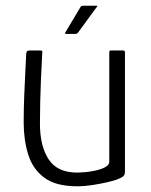

<svg xmlns="http://www.w3.org/2000/svg" viewBox="-20 -649 530 673"><path d="M251 4Q176 4 135.5 -26Q95 -56 79 -107Q63 -158 63 -220Q63 -268 65 -315.5Q67 -363 69 -402Q71 -441 72 -462Q73 -469 76 -470.5Q79 -472 86 -472H118Q125 -472 127 -471Q129 -470 128 -462Q128 -455 126.5 -430Q125 -405 123.5 -369.5Q122 -334 121 -293.5Q120 -253 120 -216Q120 -137 150.5 -90.5Q181 -44 251 -44Q259 -44 277.5 -45.5Q296 -47 316 -51.5Q336 -56 349.5 -63.5Q363 -71 363 -82V-465Q363 -468 364 -470Q365 -472 367 -472H412Q414 -472 416 -471Q418 -470 418 -466V-48Q418 -36 412 -31Q406 -26 388 -19Q380 -16 357 -10.5Q334 -5 305 -0.5Q276 4 251 4ZM213 -530Q208 -530 208 -532Q208 -534 210 -537L262 -624Q264 -629 273 -629H317Q320 -629 321 -627.5Q322 -626 318 -623L253 -534Q251 -532 249 -531Q247 -530 243 -530Z"/></svg>

Font: Glory Light
Style: Regular
Weight: 300
Version: Version 1.011